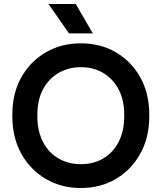

<svg xmlns="http://www.w3.org/2000/svg" viewBox="-20 -932 813 966"><path d="M387 14Q288 14 210 -32Q132 -78 87 -159Q42 -240 42 -347V-355Q42 -462 87 -542.5Q132 -623 210 -668.5Q288 -714 387 -714Q486 -714 563.5 -668.5Q641 -623 686 -542.5Q731 -462 731 -355V-347Q731 -240 686 -159Q641 -78 563.5 -32Q486 14 387 14ZM387 -106Q451 -106 500 -135Q549 -164 577 -218.5Q605 -273 605 -347V-355Q605 -429 577 -482Q549 -535 500 -564.5Q451 -594 387 -594Q324 -594 274 -564.5Q224 -535 196 -482Q168 -429 168 -355V-347Q168 -273 196 -218.5Q224 -164 274 -135Q324 -106 387 -106ZM327 -764 224 -912H361L447 -764Z"/></svg>

Font: SUSE SemiBold
Style: Regular
Weight: 600
Designer: Rene Bieder
Foundry: SUSE
Version: Version 1.000